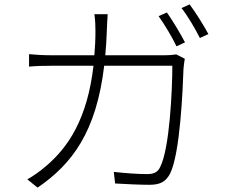

<svg xmlns="http://www.w3.org/2000/svg" viewBox="-20 -831 1040 879"><path d="M744 -774 706 -757C733 -720 769 -659 788 -619L827 -637C805 -679 769 -739 744 -774ZM848 -811 811 -794C840 -757 873 -701 895 -657L934 -675C914 -713 875 -775 848 -811ZM826 -562 787 -582C774 -580 758 -578 730 -578H462C465 -613 468 -650 469 -689C470 -713 471 -743 473 -766H412C416 -743 417 -711 417 -688C417 -649 415 -613 412 -578H218C179 -578 144 -580 113 -583V-526C145 -529 176 -530 219 -530H408C380 -287 292 -156 190 -70C166 -49 131 -24 105 -10L152 28C310 -80 421 -227 457 -530H769C769 -423 757 -150 713 -66C702 -41 681 -34 654 -34C610 -34 557 -38 501 -44L507 9C561 12 618 15 664 15C712 15 739 2 759 -37C805 -129 817 -426 820 -515C821 -530 823 -544 826 -562Z"/></svg>

Font: Noto Sans SC Light
Style: Regular
Weight: 300
Designer: Ryoko NISHIZUKA 西塚涼子 (kana, bopomofo & ideographs); Paul D. Hunt (Latin, Greek & Cyrillic); Sandoll Communications 산돌커뮤니
Foundry: Adobe
Version: Version 2.004;hotconv 1.0.118;makeotfexe 2.5.65603